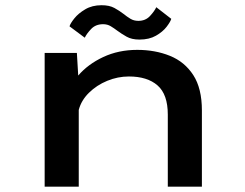

<svg xmlns="http://www.w3.org/2000/svg" viewBox="-20 -698 915 718"><path d="M147 0V-500H267.5L272.5 -415.5Q309 -458 366.2 -484.8Q423.5 -511.5 493 -511.5Q560.5 -511.5 615.5 -489.2Q670.5 -467 702.8 -417.2Q735 -367.5 735 -285V0H607.5V-269.5Q607.5 -345 569.2 -378.5Q531 -412 462 -412Q420.5 -412 381 -395.8Q341.5 -379.5 312.8 -351.2Q284 -323 274.5 -287V0ZM501.5 -550Q472.5 -550 453.5 -560.8Q434.5 -571.5 419 -583Q406.5 -592.5 394 -600Q381.5 -607.5 365.5 -607.5Q338 -607.5 321 -589.8Q304 -572 297 -557L240 -599.5Q243 -610.5 258 -629.2Q273 -648 298.8 -663.2Q324.5 -678.5 360 -678.5Q389 -678.5 407.8 -668.2Q426.5 -658 442 -646Q455 -635.5 467.8 -627.8Q480.5 -620 497.5 -620Q524 -620 540.8 -638Q557.5 -656 564.5 -671L620.5 -627.5Q617 -616 602.8 -597.5Q588.5 -579 563.2 -564.5Q538 -550 501.5 -550Z"/></svg>

Font: Trispace SemiExpanded Medium
Style: Regular
Weight: 500
Width: 6
Designer: Tyler Finck
Foundry: Etcetera Type Company
Version: Version 1.210; ttfautohint (v1.8.3)